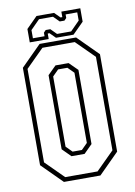

<svg xmlns="http://www.w3.org/2000/svg" viewBox="-92 -899 676 959"><g transform="rotate(-10 245.5 -420.0)"><path d="M153 0 50 -103V-597L153 -700H338L441 -597V-103L338 0ZM163.5 -22.5H327.5L419 -113.5V-587.5L327.5 -678.5H163.5L72 -587.5V-113.5ZM212.5 -120 170 -162.5V-538.5L212.5 -580.5H279L321.5 -538.5V-162.5L279 -120ZM222 -141.5H269L299.5 -172V-528L269 -558.5H222L191.5 -528V-172ZM106 -716V-784L162 -840H251L279 -812H288V-840H384V-772L328 -716H239L211 -744H202V-716ZM125 -733.5H184V-751.5L195 -763H218.5L247.5 -734H319L365.5 -781V-822.5H306.5V-804.5L295.5 -793H271.5L242.5 -822H171.5L125 -775Z"/></g></svg>

Font: Tourney Condensed ExtraLight
Style: Regular
Weight: 200
Width: 3
Designer: Tyler Finck
Foundry: Etcetera Type Co
Version: Version 1.010; ttfautohint (v1.8.3)